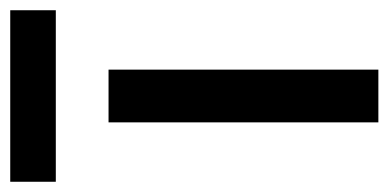

<svg xmlns="http://www.w3.org/2000/svg" viewBox="-265 -547 759 375"><g transform="rotate(-90 114.5 -359.5)"><path d="M63 0V-527H166V0ZM-53 -630V-719H282V-630Z"/></g></svg>

Font: Onest Medium
Style: Regular
Weight: 500
Designer: Dmitri Voloshin, Andrey Kudryavtsev
Foundry: Dmitri Voloshin, Andrey Kudryavtsev
Version: Version 1.000;gftools[0.9.33]